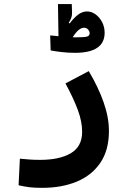

<svg xmlns="http://www.w3.org/2000/svg" viewBox="-20 -678 626 938"><path d="M186.5 239.7Q147.5 239.7 122.8 236.6Q98.1 233.4 70.8 227.1L77.1 97.2Q105 99.6 124.5 101.3Q144 103 176.8 103Q270.5 103 325.9 70.6Q381.3 38.1 381.3 -34.2Q381.3 -83.5 360.6 -139.9Q339.8 -196.3 299.8 -270.5L413.6 -330.6Q460.4 -252 486.3 -178Q512.2 -104 512.2 -38.1Q512.2 55.2 470.5 116.9Q428.7 178.7 355.2 209.2Q281.7 239.7 186.5 239.7ZM346.2 -419.9Q312.5 -419.9 281.5 -423.6Q250.5 -427.2 227.5 -431.6L225.1 -504.9Q231.9 -504.4 242.7 -503.4Q253.4 -502.4 265.6 -501L263.2 -658.2H330.6L332 -617.2Q332.5 -602.5 328.4 -591.3Q324.2 -580.1 315.9 -566.4L320.3 -563.5Q340.3 -590.3 361.3 -606.2Q382.3 -622.1 404.8 -622.1Q427.2 -622.1 446.8 -607.9Q466.3 -593.8 478.8 -570.1Q491.2 -546.4 491.2 -518.1Q491.2 -419.9 346.2 -419.9ZM335 -496.1Q344.2 -495.6 350.6 -495.6Q391.6 -495.6 404.8 -499.3Q418 -502.9 418 -515.6Q418 -524.9 410.4 -533.7Q402.8 -542.5 390.1 -542.5Q378.9 -542.5 365.7 -532.7Q352.5 -522.9 335 -496.1Z"/></svg>

Font: Cascadia Mono
Style: Bold
Weight: 700
Monospace: yes
Designer: Aaron Bell
Foundry: Saja Typeworks
Version: Version 2404.023; ttfautohint (v1.8.4)